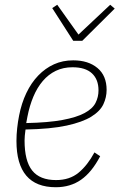

<svg xmlns="http://www.w3.org/2000/svg" viewBox="-20 -773 501 805"><path d="M214 12Q49 12 49 -182Q49 -208 52 -235.5Q55 -263 60 -288Q70 -340 90.5 -383Q111 -426 140.5 -456.5Q170 -487 206.5 -503.5Q243 -520 287 -520Q350 -520 388.5 -488Q427 -456 427 -396Q427 -365 413.5 -336Q400 -307 363 -284Q326 -261 259.5 -246.5Q193 -232 87 -230Q85 -217 84 -204.5Q83 -192 83 -184Q83 -98 115 -58Q147 -18 215 -18Q272 -18 309.5 -49Q347 -80 376 -134L400 -118Q365 -51 320 -19.5Q275 12 214 12ZM284 -491Q245 -491 214 -476Q183 -461 159.5 -433.5Q136 -406 120 -368Q104 -330 95 -284L90 -257Q183 -259 242 -270Q301 -281 334.5 -299Q368 -317 380.5 -341.5Q393 -366 393 -394Q393 -440 365.5 -465.5Q338 -491 284 -491ZM287 -602 199 -739 220 -753 309 -628 442 -753 461 -737 325 -602Z"/></svg>

Font: IBM Plex Sans Condensed ExtraLight
Style: Italic
Weight: 200
Width: 3
Italic angle: -11°
Designer: Mike Abbink, Paul van der Laan, Pieter van Rosmalen
Foundry: Bold Monday
Version: Version 1.3